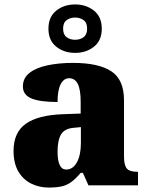

<svg xmlns="http://www.w3.org/2000/svg" viewBox="-20 -834 666 864"><path d="M199 10Q156 10 120 -8Q84 -26 62.5 -62.5Q41 -99 41 -155Q41 -238 96 -277Q151 -316 262 -320L343 -323V-375Q343 -431 330 -456.5Q317 -482 291 -482Q267 -482 253 -455Q239 -428 239 -375Q160 -375 121.5 -391Q83 -407 83 -445Q83 -483 113.5 -506.5Q144 -530 195.5 -540.5Q247 -551 308 -551Q423 -551 480.5 -513.5Q538 -476 538 -383V-131Q538 -91 550.5 -76Q563 -61 597 -61H601V0H378L353 -56H343Q321 -30 301.5 -15.5Q282 -1 258.5 4.5Q235 10 199 10ZM278 -71Q308 -71 326 -103.5Q344 -136 344 -191V-262L313 -259Q271 -256 255 -229.5Q239 -203 239 -152Q239 -71 278 -71ZM318 -596Q268 -596 233 -624Q198 -652 198 -705Q198 -758 233 -786Q268 -814 318 -814Q368 -814 403 -786Q438 -758 438 -705Q438 -652 403 -624Q368 -596 318 -596ZM318 -655Q340 -655 356 -666.5Q372 -678 372 -705Q372 -732 356 -743.5Q340 -755 318 -755Q296 -755 280 -743.5Q264 -732 264 -705Q264 -678 280 -666.5Q296 -655 318 -655Z"/></svg>

Font: Noto Serif Telugu Black
Style: Regular
Weight: 900
Designer: Jelle Bosma - Monotype Design Team
Foundry: Monotype Imaging Inc.
Version: Version 2.005; ttfautohint (v1.8.4.7-5d5b)